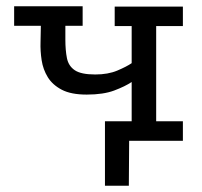

<svg xmlns="http://www.w3.org/2000/svg" viewBox="-20 -448 644 611"><path d="M314 143V-62H485V0H391L390 143ZM399 -187Q378 -173 343.5 -160Q309 -147 256 -147Q206 -147 176.5 -162.5Q147 -178 132 -202.5Q117 -227 112.5 -256.5Q108 -286 109 -314L110 -366H25V-428H243V-366H188V-322Q188 -288 193 -263Q198 -238 218 -224.5Q238 -211 283 -211Q324 -211 353.5 -223.5Q383 -236 399 -247V-365H345V-427H562V-365H477V-62H562V0H314V-62H399Z"/></svg>

Font: Podkova
Style: Regular
Weight: 400
Designer: Ilya Yudin
Foundry: Cyreal (www.cyreal.org)
Version: Version 2.103